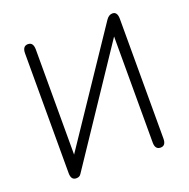

<svg xmlns="http://www.w3.org/2000/svg" viewBox="-118 -757 864 879"><g transform="rotate(-20 313.5 -317.5)"><path d="M108 8.5C108 8.5 108 8.5 108 8.5C91 8.5 82.5 -3 82.5 -26C82.5 -26 82.5 -26 82.5 -26C82.5 -26 82.5 -609 82.5 -609C82.5 -632.5 91.5 -644.5 109 -644.5C109 -644.5 109 -644.5 109 -644.5C126.5 -644.5 135 -632.5 135 -608.5C135 -608.5 135 -608.5 135 -608.5C135 -608.5 135 -97 135 -97C135 -97 490 -625.5 490 -625.5C498.5 -638 509 -644.5 520.5 -644.5C520.5 -644.5 520.5 -644.5 520.5 -644.5C536.5 -644.5 544.5 -632.5 544.5 -609C544.5 -609 544.5 -609 544.5 -609C544.5 -609 544.5 -26 544.5 -26C544.5 -3 536 8.5 518.5 8.5C518.5 8.5 518.5 8.5 518.5 8.5C501 8.5 492 -3 492 -25.5C492 -25.5 492 -25.5 492 -25.5C492 -25.5 492 -542.5 492 -542.5C492 -542.5 131.5 -3.5 131.5 -3.5C128.5 1 125.5 4 122 5.5C118.5 7.5 113.5 8.5 108 8.5Z"/></g></svg>

Font: Jura-Fortis-Regular
Style: Regular
Weight: 500
Designer: Daniel Johnson, Alexei Vanyashin, Mirko Velimirovic
Foundry: Daniel Johnson
Version: ""